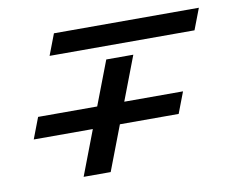

<svg xmlns="http://www.w3.org/2000/svg" viewBox="-67 -711 953 760"><g transform="rotate(-10 409.0 -331.0)"><path d="M319.4 -41 388.2 -221H624.4L656.9 -306H420.7L488.3 -483H379.6L311.9 -306H74.4L41.9 -221H279.4L210.7 -41ZM193.6 -621 161.1 -536H743.6L776.1 -621Z"/></g></svg>

Font: Din Kursivschrift
Style: Extended Italic
Weight: 400
Version: Version 1.089